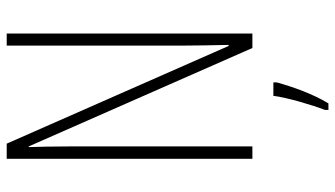

<svg xmlns="http://www.w3.org/2000/svg" viewBox="-228 -526 975 558"><g transform="rotate(-90 259.0 -246.5)"><path d="M441 0V-714H406V-199C406 -169 407 -116 408 -69H405L121 -714H77V0H113V-529C113 -582 112 -618 111 -650H113L399 0ZM299 71V61H260C255 101 233 175 219 211V221H238C265 177 286 118 299 71Z"/></g></svg>

Font: Noto Sans Bengali ExtraCondensed ExtraLight
Style: Regular
Weight: 200
Width: 2
Designer: Joana Ranito - Universal Thirst; Jelle Bosma - Monotype Design Team
Foundry: Universal Thirst ehf.
Version: Version 3.000